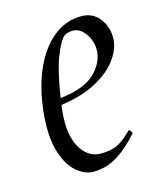

<svg xmlns="http://www.w3.org/2000/svg" viewBox="-80 -519 488 588"><g transform="rotate(-15 164.5 -225.0)"><path d="M145 10Q119 10 93 -11.5Q67 -33 52 -80Q37 -127 44 -203Q52 -281 77.5 -338.5Q103 -396 142.5 -428Q182 -460 232 -460Q268 -460 289.5 -432Q311 -404 309 -366Q308 -338 286 -306Q264 -274 218.5 -248.5Q173 -223 103 -213Q91 -128 115 -83Q139 -38 181 -38Q211 -38 232 -47Q253 -56 283 -86L292 -74Q259 -37 232.5 -19Q206 -1 185 4.5Q164 10 145 10ZM106 -234Q184 -243 217 -276Q250 -309 251 -346Q252 -363 245 -381Q238 -399 225 -411.5Q212 -424 194 -424Q187 -424 178 -421.5Q169 -419 162 -411Q150 -397 134.5 -357Q119 -317 106 -234Z"/></g></svg>

Font: Ancizar Serif Light
Style: Italic
Weight: 300
Italic angle: -4°
Designer: Cesar Puertas, Viviana Monsalve, Julian Moncada, Julian Prieto, Jose Castro, Felipe Aragon, Mariel Hernandez, Sara Alarc
Version: Version 8.100